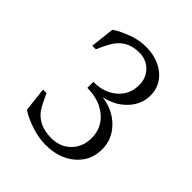

<svg xmlns="http://www.w3.org/2000/svg" viewBox="-199 -849 997 997"><g transform="rotate(45 300.0 -350.0)"><path d="M237.8 -392.1Q317.4 -392.1 367.7 -435.8Q418 -479.5 418 -548.8Q418 -601.1 384 -635Q350.1 -668.9 297.9 -668.9Q203.1 -668.9 159.2 -586.9Q153.8 -577.1 148.4 -566.4Q143.1 -555.7 137 -542.2Q130.9 -528.8 127 -521H101.1L116.2 -653.8Q155.3 -679.2 205.1 -697Q254.9 -714.8 300.8 -714.8Q387.7 -714.8 442.9 -669.2Q498 -623.5 498 -551.8Q498 -487.3 450.7 -436.5Q403.3 -385.7 328.1 -370.1Q412.1 -358.9 465.1 -304.7Q518.1 -250.5 518.1 -176.8Q518.1 -92.3 455.1 -38.6Q392.1 15.1 293 15.1Q243.7 15.1 187.7 -3.2Q131.8 -21.5 96.2 -45.9L81.1 -179.2H106.9Q108.9 -175.8 120.4 -150.9Q131.8 -126 139.2 -112.8Q183.6 -30.8 290 -30.8Q355 -30.8 396.5 -72.8Q438 -114.7 438 -180.2Q438 -254.4 381.8 -301.3Q325.7 -348.1 237.8 -348.1Z"/></g></svg>

Font: LT Superior Serif
Style: Regular
Weight: 400
Designer: Daniel Lyons
Foundry: LyonsType
Version: Version 2.120;FEAKit 1.0